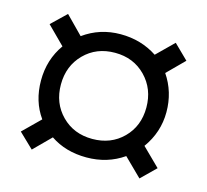

<svg xmlns="http://www.w3.org/2000/svg" viewBox="-76 -634 695 644"><g transform="rotate(15 271.5 -311.5)"><path d="M271.5 -462Q207 -462 165 -419.5Q123 -377 123 -312.5Q123 -248 165 -205.5Q207 -163 271.5 -163Q336 -163 378 -205Q420 -247 420 -311.5Q420 -376 378 -419Q336 -462 271.5 -462ZM93 -183Q55 -236 55 -308.5Q55 -381 95 -437L34 -498L85 -547L145 -486Q202 -527 273.5 -527Q345 -527 401 -490L459 -547L509 -498L451 -440Q489 -384 489 -314Q489 -244 447 -186L509 -125L459 -76L397 -137Q341 -98 268.5 -98Q196 -98 143 -134L85 -76L34 -125Z"/></g></svg>

Font: Hind Colombo
Style: Regular
Weight: 400
Designer: Jyotish Sonowal, Aditi Pimprikar
Foundry: Indian Type Foundry
Version: Version 1.000;PS 1.0;hotconv 1.0.86;makeotf.lib2.5.63406; tt